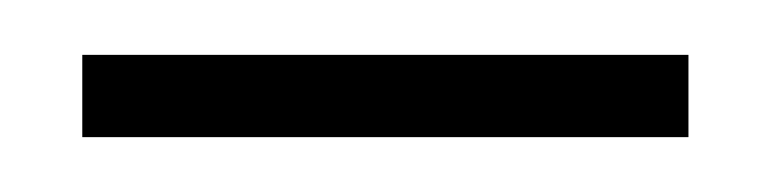

<svg xmlns="http://www.w3.org/2000/svg" viewBox="-20 -606 281 70"><path d="M10 -556V-586H231V-556Z"/></svg>

Font: Halant Light
Style: Regular
Weight: 300
Designer: Hitesh Malaviya (Devanagari), Satya Rajpurohit (Latin)
Foundry: Indian Type Foundry
Version: Version 1.101;PS 1.0;hotconv 1.0.78;makeotf.lib2.5.61930; tt